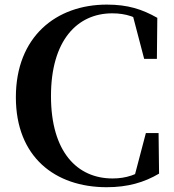

<svg xmlns="http://www.w3.org/2000/svg" viewBox="-20 -779 742 818"><path d="M434.5 18.6C524.2 18.6 594.6 -1.9 657.7 -39.3L655.6 -212.2H601.5L549.7 -15.3L619.6 -38.4V-74.1C564.5 -34 516.9 -18.7 459.4 -18.7C309.5 -18.7 197.2 -130.9 197.2 -369.8C197.2 -607.4 309.5 -722.2 458.1 -722.2C517.1 -722.2 561.7 -706.7 613.9 -670V-703.5L541.9 -727.8L594.2 -528.3H648.4L650.2 -703C585.9 -739.5 524.9 -759.4 435.2 -759.4C219 -759.4 47.6 -622.5 47.6 -364.6C47.6 -110.6 214.2 18.6 434.5 18.6Z"/></svg>

Font: Source Han Serif TW VF
Style: Regular
Weight: 250
Designer: Ryoko NISHIZUKA 西塚涼子 (kana & ideographs); Frank Grießhammer (Latin, Greek & Cyrillic); Wenlong ZHANG 张文龙 (bopomofo); San
Foundry: Adobe
Version: Version 2.002;hotconv 1.1.0;makeotfexe 2.6.0